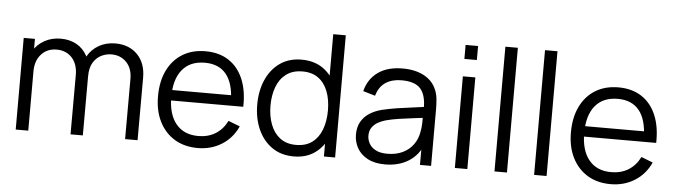

<svg xmlns="http://www.w3.org/2000/svg" viewBox="-47 -924 3956 1127"><g transform="rotate(5 1931.0 -360.0)"><path d="M714 0 714.5 -354.5Q714.5 -417 679.8 -452.8Q645 -488.5 591.5 -488.5Q561 -488.5 532 -474.5Q503 -460.5 484.2 -429.5Q465.5 -398.5 465.5 -348.5L422 -361Q420.5 -419 444.8 -462.5Q469 -506 511.8 -530.2Q554.5 -554.5 608.5 -554.5Q690 -554.5 739 -504.2Q788 -454 788 -368.5L787.5 0ZM69.5 0V-540H135.5V-407H143.5V0ZM392.5 0 393 -349.5Q393 -414 358.8 -451.2Q324.5 -488.5 268.5 -488.5Q212.5 -488.5 178 -450.2Q143.5 -412 143.5 -348.5L99.5 -372.5Q99.5 -424.5 124 -465.8Q148.5 -507 191 -530.8Q233.5 -554.5 287.5 -554.5Q339 -554.5 379.2 -532.5Q419.5 -510.5 442.5 -468.5Q465.5 -426.5 465.5 -366.5L465 0Z M1143 15Q1064 15 1006.2 -20Q948.5 -55 916.5 -118.5Q884.5 -182 884.5 -267.5Q884.5 -356 916 -420.5Q947.5 -485 1004.8 -520Q1062 -555 1140 -555Q1220 -555 1276.5 -518.2Q1333 -481.5 1362 -413Q1391 -344.5 1388.5 -249.5H1313.5V-275.5Q1311.5 -380.5 1268.2 -434Q1225 -487.5 1142 -487.5Q1055 -487.5 1008.8 -431Q962.5 -374.5 962.5 -270Q962.5 -168 1008.8 -111.8Q1055 -55.5 1140 -55.5Q1198 -55.5 1241.2 -82.2Q1284.5 -109 1309.5 -159.5L1378 -133Q1346 -62.5 1283.8 -23.8Q1221.5 15 1143 15ZM936.5 -249.5V-311H1349V-249.5Z M1708.5 15Q1633 15 1579.5 -22.8Q1526 -60.5 1497.5 -125Q1469 -189.5 1469 -270.5Q1469 -351 1497.2 -415.5Q1525.5 -480 1578.5 -517.5Q1631.5 -555 1705.5 -555Q1781.5 -555 1833.5 -518Q1885.5 -481 1912.2 -416.8Q1939 -352.5 1939 -270.5Q1939 -190 1912.5 -125.2Q1886 -60.5 1834.5 -22.8Q1783 15 1708.5 15ZM1716 -53.5Q1773.5 -53.5 1811 -81.5Q1848.5 -109.5 1867 -158.8Q1885.5 -208 1885.5 -270.5Q1885.5 -334 1867 -382.8Q1848.5 -431.5 1811.2 -459Q1774 -486.5 1717.5 -486.5Q1659.5 -486.5 1621.5 -458Q1583.5 -429.5 1565.2 -380.5Q1547 -331.5 1547 -270.5Q1547 -209 1565.8 -159.8Q1584.5 -110.5 1622 -82Q1659.5 -53.5 1716 -53.5ZM1885.5 0V-406.5H1877.5V-720H1951.5V0Z M2246 15Q2185 15 2143.8 -7Q2102.5 -29 2082 -65.5Q2061.5 -102 2061.5 -145Q2061.5 -189 2079.2 -220.2Q2097 -251.5 2127.8 -271.5Q2158.5 -291.5 2199 -302Q2240 -312 2289.8 -319.8Q2339.5 -327.5 2387.2 -333.2Q2435 -339 2471 -344.5L2445 -328.5Q2446.5 -408.5 2414 -447Q2381.5 -485.5 2301 -485.5Q2245.5 -485.5 2207.2 -460.5Q2169 -435.5 2153.5 -381.5L2082 -402.5Q2100.5 -475 2156.5 -515Q2212.5 -555 2302 -555Q2376 -555 2427.8 -527.2Q2479.5 -499.5 2501 -447Q2511 -423.5 2514 -394.5Q2517 -365.5 2517 -335.5V0H2451.5V-135.5L2470.5 -127.5Q2443 -58 2385 -21.5Q2327 15 2246 15ZM2254.5 -48.5Q2306 -48.5 2344.5 -67Q2383 -85.5 2406.5 -117.8Q2430 -150 2437 -190.5Q2443 -216.5 2443.5 -247.8Q2444 -279 2444 -294.5L2472 -280Q2434.5 -275 2390.8 -270Q2347 -265 2304.8 -258.5Q2262.5 -252 2228.5 -243Q2205.5 -236.5 2184 -224.8Q2162.5 -213 2148.8 -193.5Q2135 -174 2135 -145Q2135 -121.5 2146.8 -99.5Q2158.5 -77.5 2184.8 -63Q2211 -48.5 2254.5 -48.5Z M2657 -642.5V-725H2730.5V-642.5ZM2657 0V-540H2730.5V0Z M2890.5 0V-735H2964V0Z M3124 0V-735H3197.5V0Z M3576 15Q3497 15 3439.2 -20Q3381.5 -55 3349.5 -118.5Q3317.5 -182 3317.5 -267.5Q3317.5 -356 3349 -420.5Q3380.5 -485 3437.8 -520Q3495 -555 3573 -555Q3653 -555 3709.5 -518.2Q3766 -481.5 3795 -413Q3824 -344.5 3821.5 -249.5H3746.5V-275.5Q3744.5 -380.5 3701.2 -434Q3658 -487.5 3575 -487.5Q3488 -487.5 3441.8 -431Q3395.5 -374.5 3395.5 -270Q3395.5 -168 3441.8 -111.8Q3488 -55.5 3573 -55.5Q3631 -55.5 3674.2 -82.2Q3717.5 -109 3742.5 -159.5L3811 -133Q3779 -62.5 3716.8 -23.8Q3654.5 15 3576 15ZM3369.5 -249.5V-311H3782V-249.5Z"/></g></svg>

Font: Manrope ExtraLight
Style: Regular
Weight: 400
Version: Version 4.504